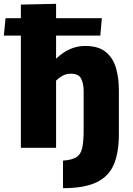

<svg xmlns="http://www.w3.org/2000/svg" viewBox="-59 -772 693 1003"><path d="M270 211V67Q316 64 339.5 49.5Q363 35 370.5 1Q378 -33 378 -95V-295Q378 -335 365 -361Q352 -387 311 -387Q286 -387 266.5 -375.5Q247 -364 234 -351V0H50V-586H-39L-30 -677H50V-748L234 -752V-677H473L465 -586H234V-467H236Q304 -532 386 -532Q455 -532 493.5 -500.5Q532 -469 547 -416.5Q562 -364 562 -301V-70Q562 26 535 88.5Q508 151 444 181Q380 211 270 211Z"/></svg>

Font: Murecho ExtraBold
Style: Regular
Weight: 800
Designer: Neil Summerour
Foundry: Positype
Version: Version 1.010; ttfautohint (v1.8.3)